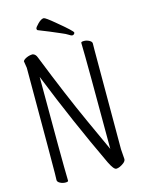

<svg xmlns="http://www.w3.org/2000/svg" viewBox="-130 -949 760 1030"><g transform="rotate(-15 250.0 -434.0)"><path d="M103 7Q87 7 73 -0.5Q59 -8 59 -18Q59 -29 60 -55Q61 -81 61 -641L55 -679Q59 -688 75.5 -695.5Q92 -703 110 -703Q126 -699 133 -679Q224 -449 301 -280L381 -105Q381 -587 378 -695Q378 -701 394 -701Q409 -701 423 -693.5Q437 -686 437 -676Q437 -665 436.5 -639.5Q436 -614 436 -88L440 -33Q440 -22 427 -12Q403 6 385 6Q371 6 349 -39Q224 -303 118 -569L115 -576Q115 -105 118 1Q118 7 103 7ZM438 -60 432 -61ZM342 -746Q336 -746 324.5 -754Q313 -762 286 -773Q229 -798 170 -821Q165 -823 165 -830Q165 -837 184 -856Q203 -875 217 -875Q226 -875 277 -832Q356 -767 356 -758Q356 -754 352 -750Q348 -746 342 -746ZM334 -748H335Z"/></g></svg>

Font: LXGW WenKai Mono TC Light
Style: Regular
Weight: 300
Designer: LXGW / Fontworks Inc.
Foundry: LXGW / Fontworks Inc.
Version: Version 1.330